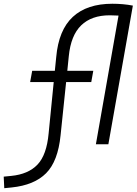

<svg xmlns="http://www.w3.org/2000/svg" viewBox="-106 -762 722 1014"><path d="M-83.5 231.9 -86.4 170.9 -46.9 167Q43.5 158.2 92 107.2Q140.6 56.2 150.9 -58.1L177.7 -328.6H53.2L64 -388.2H183.6L190.9 -460.4Q203.6 -603.5 278.6 -672.9Q353.5 -742.2 487.3 -742.2Q544.9 -742.2 595.7 -732.4L466.3 0H400.4L520 -679.7Q496.6 -681.2 473.6 -681.2Q377.4 -681.2 322.8 -628.2Q268.1 -575.2 257.3 -465.3L249.5 -388.2H386.7L376 -328.6H243.2L213.9 -47.4Q200.2 89.8 137.5 152.8Q74.7 215.8 -44.4 228Z"/></svg>

Font: Cascadia Code PL Light
Style: Italic
Weight: 300
Italic angle: -10°
Monospace: yes
Designer: Aaron Bell
Foundry: Saja Typeworks
Version: Version 2404.023; ttfautohint (v1.8.4)